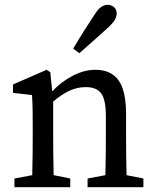

<svg xmlns="http://www.w3.org/2000/svg" viewBox="-20 -778 646 798"><path d="M40 0V-36L114 -50Q115 -88 115.5 -132Q116 -176 116 -210V-258Q116 -299 115.5 -326Q115 -353 113 -383L34 -392V-427L174 -488L189 -478L197 -398Q234 -438 282 -463Q330 -488 376 -488Q441 -488 472.5 -444.5Q504 -401 504 -303V-210Q504 -176 504.5 -132Q505 -88 506 -50L576 -36V0H344V-36L418 -50Q419 -87 419.5 -131.5Q420 -176 420 -210V-295Q420 -364 400.5 -390Q381 -416 337 -416Q303 -416 271 -402Q239 -388 201 -356V-210Q201 -177 201.5 -132.5Q202 -88 203 -50L272 -36V0ZM284 -576Q326 -647 373 -717Q387 -740 400.5 -749Q414 -758 427 -758Q441 -758 453 -749Q465 -740 465 -720Q465 -710 458.5 -697.5Q452 -685 431 -665Q400 -637 370.5 -610.5Q341 -584 310 -557Z"/></svg>

Font: Source Serif Pro
Style: Regular
Weight: 400
Designer: Frank Grießhammer
Foundry: Adobe Systems Incorporated
Version: Version 3.001;hotconv 1.0.111;makeotfexe 2.5.65597